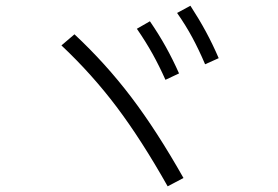

<svg xmlns="http://www.w3.org/2000/svg" viewBox="-20 -739 978 676"><path d="M196.3 -579.1 242.2 -618.2Q352.1 -515.6 442.1 -397Q532.2 -278.3 626 -112.3L570.3 -83Q478 -246.6 390.9 -362.3Q303.7 -478 196.3 -579.1ZM461.9 -637.7 507.8 -664.1Q539.6 -617.7 564 -573.7Q588.4 -529.8 610.4 -480.5L562.5 -458Q541 -506.3 517.1 -549.3Q493.2 -592.3 461.9 -637.7ZM603.5 -693.4 650.4 -718.8Q681.2 -671.4 705.1 -627.2Q729 -583 750 -534.2L702.1 -512.7Q680.7 -563 657.5 -606.2Q634.3 -649.4 603.5 -693.4Z"/></svg>

Font: Pretendard Light
Style: Regular
Weight: 300
Designer: Base glyphs from Inter by Rasmus Andersson; Hangeul glyphs from Noto Sans CJK(Source Han Sans) by Jang Soo-young and Kan
Foundry: Kil Hyung-jin
Version: Version 1.309